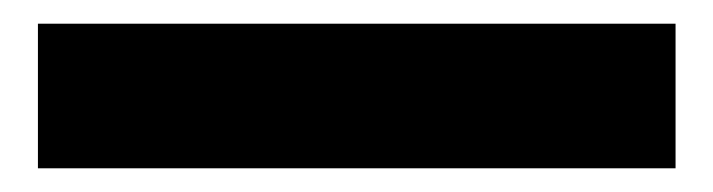

<svg xmlns="http://www.w3.org/2000/svg" viewBox="-20 35 602 162"><path d="M12 177H550V55H12Z"/></svg>

Font: Glow Sans TC Normal
Style: Bold
Weight: 700
Designer: Ryoko NISHIZUKA (kana, bopomofo & ideographs); Paul D. Hunt (Latin, Greek & Cyrillic); Sandoll Communications, Soo-young
Version: Version 0.93